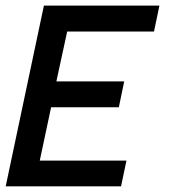

<svg xmlns="http://www.w3.org/2000/svg" viewBox="-44 -657 610 677"><path d="M382.8 0H-23.9L110.8 -637.2H518.1L499 -545.9H192.9L154.8 -370.1H394L375 -278.8H136.2L96.2 -90.8H401.9Z"/></svg>

Font: Anonymous Pro
Style: Bold Italic
Weight: 700
Italic angle: -12°
Monospace: yes
Designer: Mark Simonson
Version: Version 1.003